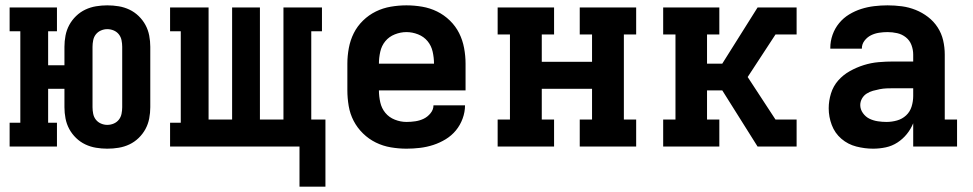

<svg xmlns="http://www.w3.org/2000/svg" viewBox="-20 -548 3640 718"><path d="M381 8Q360 8 339 4.5Q318 1 299 -8Q280 -17 264.5 -32Q249 -47 239 -65.5Q229 -84 225 -105Q221 -126 221 -147V-216H160V-89H193V0H16V-89H56V-431H16V-520H193V-431H160V-304H221V-373Q221 -394 225 -415Q229 -436 239 -454.5Q249 -473 264.5 -488Q280 -503 299 -512Q318 -521 339 -524.5Q360 -528 381 -528Q403 -528 424 -524.5Q445 -521 464 -512Q483 -503 498.5 -488Q514 -473 524 -454.5Q534 -436 538 -415Q542 -394 542 -373V-147Q542 -126 538 -105Q534 -84 524 -65.5Q514 -47 498.5 -32Q483 -17 464 -8Q445 1 424 4.5Q403 8 381 8ZM381 -81Q394 -81 405.5 -86Q417 -91 424.5 -100.5Q432 -110 434.5 -122.5Q437 -135 437 -147V-373Q437 -385 434.5 -397.5Q432 -410 424.5 -419.5Q417 -429 405.5 -434Q394 -439 381 -439Q369 -439 357.5 -434Q346 -429 338.5 -419.5Q331 -410 328.5 -397.5Q326 -385 326 -373V-147Q326 -135 328.5 -122.5Q331 -110 338.5 -100.5Q346 -91 357.5 -86Q369 -81 381 -81Z M1100 150V0H616V-89H656V-431H616V-520H760V-101H848V-520H952V-101H1040V-520H1184V-431H1144V-101H1197V150Z M1500 8Q1471 8 1441.5 3Q1412 -2 1385.5 -15Q1359 -28 1337.5 -49Q1316 -70 1302.5 -96Q1289 -122 1284 -151.5Q1279 -181 1279 -210V-310Q1279 -339 1284.5 -368.5Q1290 -398 1303 -424Q1316 -450 1337.5 -471Q1359 -492 1385.5 -505Q1412 -518 1441.5 -523Q1471 -528 1500 -528Q1529 -528 1558.5 -523Q1588 -518 1614.5 -505Q1641 -492 1662.5 -471Q1684 -450 1697 -424Q1710 -398 1715.5 -368.5Q1721 -339 1721 -310V-210H1397Q1397 -188 1402 -165.5Q1407 -143 1421 -126Q1435 -109 1456.5 -100.5Q1478 -92 1500 -92Q1517 -92 1533.5 -94.5Q1550 -97 1564.5 -104Q1579 -111 1590 -124.5Q1601 -138 1601 -154H1719Q1719 -129 1710 -104.5Q1701 -80 1685 -60.5Q1669 -41 1647 -27.5Q1625 -14 1600.5 -6Q1576 2 1550.5 5Q1525 8 1500 8ZM1397 -310H1603Q1603 -332 1598 -354.5Q1593 -377 1579 -394Q1565 -411 1543.5 -419.5Q1522 -428 1500 -428Q1478 -428 1456.5 -419.5Q1435 -411 1421 -394Q1407 -377 1402 -354.5Q1397 -332 1397 -310Z M1841 0V-101H1887V-419H1841V-520H2052V-419H2006V-317H2194V-419H2148V-520H2359V-419H2313V-101H2359V0H2148V-101H2194V-216H2006V-101H2052V0Z M2460 0V-101H2506V-419H2460V-520H2670V-419H2624V-310H2681L2813 -520H2959V-419H2880L2776 -260L2880 -101H2959V0H2813L2681 -210H2624V-101H2670V0Z M3245 8Q3214 8 3182.5 0Q3151 -8 3126.5 -29Q3102 -50 3090.5 -80.5Q3079 -111 3079 -143Q3079 -171 3087.5 -198.5Q3096 -226 3114.5 -247Q3133 -268 3158 -282Q3183 -296 3210 -304.5Q3237 -313 3265 -315.5Q3293 -318 3321 -318H3395V-344Q3395 -362 3388.5 -379.5Q3382 -397 3367.5 -408.5Q3353 -420 3335 -424Q3317 -428 3299 -428Q3283 -428 3267 -425.5Q3251 -423 3237 -416Q3223 -409 3213 -396Q3203 -383 3203 -367V-366H3085V-369Q3085 -394 3093.5 -418Q3102 -442 3118 -461.5Q3134 -481 3155.5 -494Q3177 -507 3200.5 -514.5Q3224 -522 3249 -525Q3274 -528 3299 -528Q3326 -528 3352.5 -524.5Q3379 -521 3404 -511Q3429 -501 3450.5 -484.5Q3472 -468 3486.5 -445.5Q3501 -423 3507 -397Q3513 -371 3513 -344V-101H3559V0H3395V-87Q3386 -65 3371 -46.5Q3356 -28 3336 -15Q3316 -2 3292.5 3Q3269 8 3245 8ZM3295 -92Q3315 -92 3334.5 -97.5Q3354 -103 3368.5 -116.5Q3383 -130 3389 -149.5Q3395 -169 3395 -189V-218H3321Q3308 -218 3295.5 -217.5Q3283 -217 3270 -214.5Q3257 -212 3244.5 -208.5Q3232 -205 3221 -198Q3210 -191 3203.5 -179.5Q3197 -168 3197 -155Q3197 -139 3207 -125Q3217 -111 3231.5 -104Q3246 -97 3262.5 -94.5Q3279 -92 3295 -92Z"/></svg>

Font: Iosevka HT Extended
Style: Bold
Weight: 700
Width: 7
Monospace: yes
Designer: Belleve Invis
Foundry: Belleve Invis
Version: Version 32.3.0; ttfautohint (v1.8.4)